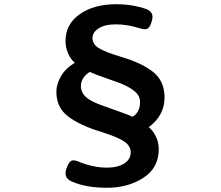

<svg xmlns="http://www.w3.org/2000/svg" viewBox="-20 -804 1040 903"><path d="M726.6 -101.6Q726.6 -14.6 654.3 32.2Q582 79.1 483.4 79.1Q380.9 79.1 313.5 47.9Q278.3 30.3 292 -9.8Q301.8 -38.1 313 -46.4Q324.2 -54.7 349.6 -43.9Q418 -15.6 482.4 -15.6Q534.2 -15.6 564.5 -35.2Q594.7 -54.7 594.7 -87.9Q594.7 -117.2 565.4 -137.7Q536.1 -158.2 462.9 -181.6Q355.5 -213.9 300.3 -256.3Q245.1 -298.8 245.1 -372.1Q245.1 -409.2 267.6 -446.8Q290 -484.4 332 -508.8Q313.5 -523.4 300.8 -552.2Q288.1 -581.1 288.1 -610.4Q288.1 -690.4 355 -737.3Q421.9 -784.2 527.3 -784.2Q602.5 -784.2 669.9 -760.7Q706.1 -746.1 694.3 -706.1Q686.5 -677.7 675.3 -669.9Q664.1 -662.1 637.7 -670.9Q580.1 -689.5 523.4 -689.5Q473.6 -689.5 444.3 -670.9Q415 -652.3 415 -625Q415 -595.7 445.8 -577.1Q476.6 -558.6 544.9 -538.1Q648.4 -507.8 701.2 -464.8Q753.9 -421.9 753.9 -345.7Q753.9 -260.7 679.7 -206.1Q698.2 -191.4 712.4 -163.6Q726.6 -135.7 726.6 -101.6ZM549.8 -411.1Q532.2 -418 478.5 -436.5Q424.8 -455.1 402.3 -465.8Q360.4 -439.5 360.4 -398.4Q360.4 -369.1 384.8 -347.2Q409.2 -325.2 469.7 -304.7Q586.9 -263.7 603.5 -254.9Q638.7 -276.4 638.7 -323.2Q638.7 -352.5 615.7 -372.6Q592.8 -392.6 549.8 -411.1Z"/></svg>

Font: GenSenMaruGothic TW TTF Bold
Style: Regular
Weight: 700
Version: Version 1.301